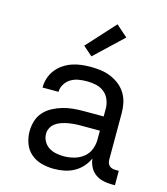

<svg xmlns="http://www.w3.org/2000/svg" viewBox="-114 -855 829 952"><g transform="rotate(15 300.0 -379.0)"><path d="M251 8H250Q219 8 188 0Q157 -8 133 -28.5Q109 -49 98 -79Q87 -109 87 -141Q87 -168 95 -194.5Q103 -221 121 -241Q139 -261 163.5 -274Q188 -287 214 -294.5Q240 -302 266.5 -304.5Q293 -307 321 -307H423V-347Q423 -370 414 -392.5Q405 -415 386.5 -429.5Q368 -444 345 -449Q322 -454 298 -454Q277 -454 256 -450.5Q235 -447 217 -436.5Q199 -426 187 -407Q175 -388 175 -367H93Q93 -392 100.5 -415.5Q108 -439 123 -458.5Q138 -478 158.5 -492Q179 -506 202 -514Q225 -522 249.5 -525Q274 -528 298 -528Q324 -528 350 -524.5Q376 -521 400.5 -511Q425 -501 445.5 -485Q466 -469 480 -446.5Q494 -424 499.5 -398.5Q505 -373 505 -347V-108Q505 -99 507.5 -91Q510 -83 516 -77Q522 -71 530.5 -68.5Q539 -66 547 -66H565V8H547Q525 8 503.5 3Q482 -2 464 -15Q446 -28 435.5 -48.5Q425 -69 423 -91Q412 -67 394 -47Q376 -27 352.5 -14.5Q329 -2 303 3Q277 8 251 8ZM282 -65Q308 -65 334.5 -72Q361 -79 382 -95.5Q403 -112 413 -137Q423 -162 423 -189V-234H321Q304 -234 288 -232.5Q272 -231 256.5 -228Q241 -225 225.5 -219.5Q210 -214 197 -204.5Q184 -195 176.5 -180.5Q169 -166 169 -150Q169 -130 179 -112Q189 -94 205.5 -83.5Q222 -73 242 -69Q262 -65 282 -65ZM287 -579 239 -621 371 -766 430 -714Z"/></g></svg>

Font: Iosevka Plex Etoile
Style: Regular
Weight: 400
Designer: Belleve Invis
Foundry: Belleve Invis
Version: Version 25.1.1; ttfautohint (v1.8.4)